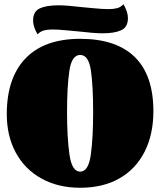

<svg xmlns="http://www.w3.org/2000/svg" viewBox="-20 -863 756 905"><path d="M12 0ZM703 -339Q703 -230 662 -148.5Q621 -67 543.5 -22.5Q466 22 358 22Q254 22 175.5 -21.5Q97 -65 54.5 -143.5Q12 -222 12 -325Q12 -496 100.5 -588Q189 -680 358 -680Q528 -680 615.5 -594Q703 -508 703 -339ZM419 -334Q419 -457 408.5 -530.5Q398 -604 358 -604Q318 -604 307 -529.5Q296 -455 296 -334Q296 -214 307.5 -134Q319 -54 358 -54Q397 -54 408 -133.5Q419 -213 419 -334ZM583 -778Q583 -735 551.5 -720.5Q520 -706 463 -706Q425 -706 348 -715Q335 -716 294 -720Q253 -724 227 -724Q204 -724 187 -719.5Q170 -715 157 -701Q136 -737 136 -766Q136 -809 167.5 -823.5Q199 -838 256 -838Q294 -838 370 -829Q383 -828 424 -824Q465 -820 492 -820Q515 -820 532 -824.5Q549 -829 562 -843Q583 -807 583 -778Z"/></svg>

Font: Sansita Black
Style: Regular
Weight: 900
Designer: Pablo Cosgaya
Foundry: Omnibus-Type
Version: Version 1.006; ttfautohint (v1.5)